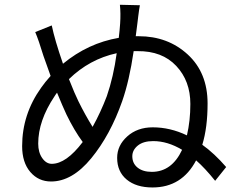

<svg xmlns="http://www.w3.org/2000/svg" viewBox="-20 -784 1017 817"><path d="M575.2 -761.7Q572.3 -747.1 568.4 -715.8Q564.5 -684.6 564.5 -683.6Q560.5 -648.4 557.6 -629.9H570.3Q694.3 -629.9 778.8 -552.2Q863.3 -474.6 863.3 -343.8Q863.3 -241.2 840.8 -168Q892.6 -130.9 942.4 -73.2L895.5 -14.6Q852.5 -68.4 814.5 -101.6Q753.9 13.7 628.9 13.7Q559.6 13.7 519 -20Q478.5 -53.7 478.5 -112.3Q478.5 -165 521.5 -203.6Q564.5 -242.2 629.9 -242.2Q704.1 -242.2 775.4 -208Q790 -269.5 790 -341.8Q790 -439.5 730 -503.4Q669.9 -567.4 565.4 -566.4H548.8Q530.3 -440.4 500 -353.5Q449.2 -209 368.2 -110.4Q287.1 -11.7 197.3 -11.7Q143.6 -11.7 108.9 -52.2Q74.2 -92.8 74.2 -162.1Q74.2 -297.9 155.3 -411.1Q170.9 -433.6 195.3 -460.9Q188.5 -479.5 177.7 -510.3Q167 -541 165 -545.9Q144.5 -613.3 129.9 -647.5L200.2 -675.8Q212.9 -614.3 248 -512.7Q354.5 -600.6 485.4 -623Q489.3 -655.3 491.2 -683.6Q494.1 -728.5 490.2 -763.7ZM142.6 -172.9Q142.6 -135.7 159.7 -111.3Q176.8 -86.9 200.2 -86.9Q261.7 -86.9 332 -179.7Q295.9 -228.5 262.7 -296.9Q248 -328.1 222.7 -389.6Q220.7 -387.7 217.3 -382.3Q213.9 -377 211.9 -374Q142.6 -270.5 142.6 -172.9ZM273.4 -447.3Q298.8 -382.8 313.5 -353.5Q341.8 -295.9 374 -244.1Q408.2 -305.7 434.6 -375Q462.9 -457 476.6 -557.6Q360.4 -532.2 273.4 -447.3ZM543 -119.1Q543 -88.9 565.4 -70.8Q587.9 -52.7 626 -52.7Q710.9 -52.7 754.9 -146.5Q693.4 -183.6 631.8 -183.6Q589.8 -183.6 566.4 -164.6Q543 -145.5 543 -119.1Z"/></svg>

Font: Min Sans
Style: Regular
Weight: 400
Designer: Jinseong-Kim, NotoSansCJK, Nunito
Foundry: Jinseong-Kim
Version: Version 1.400;Glyphs 3.1.2 (3151)